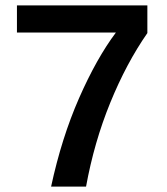

<svg xmlns="http://www.w3.org/2000/svg" viewBox="-20 -694 621 714"><path d="M300 0H170Q209 -181 274 -329Q339 -477 411 -573H43V-674H528V-571Q450 -459 390 -312Q330 -165 300 0Z"/></svg>

Font: CST
Style: Medium
Weight: 500
Version: Version 1.00